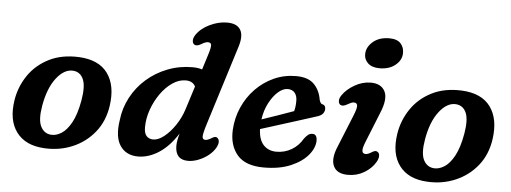

<svg xmlns="http://www.w3.org/2000/svg" viewBox="-49 -850 2645 994"><g transform="rotate(5 1274.0 -353.5)"><path d="M346.5 -474Q450 -469 495.8 -405.8Q541.5 -342.5 526.5 -237.5Q515 -156.5 469 -99.2Q423 -42 354.8 -13Q286.5 16 208 11.5Q109.5 6.5 62.8 -56Q16 -118.5 33 -224.5Q44.5 -294.5 84.2 -352.8Q124 -411 190.2 -444.5Q256.5 -478 346.5 -474ZM236 -61Q262 -58.5 290 -75.8Q318 -93 341.5 -135.5Q365 -178 378 -251Q391 -326 375.5 -361.8Q360 -397.5 323.5 -401Q276.5 -405 235.2 -352Q194 -299 178 -205.5Q165.5 -133 182.8 -98.5Q200 -64 236 -61Z M1164.5 -600.5 1035 -186.5Q1018 -132.5 1019.5 -118.2Q1021 -104 1035 -104Q1047 -104 1066.5 -116Q1075 -121.5 1082.2 -123.2Q1089.5 -125 1096.5 -119.5Q1104.5 -113 1105 -100Q1105.5 -87 1095.5 -69Q1082.5 -46 1059.2 -27.8Q1036 -9.5 1008.2 1.2Q980.5 12 955 12Q888 12 888 -61Q888 -85.5 899.5 -125.5Q855.5 -56 802.2 -22Q749 12 695 12Q633.5 12 602.2 -33.2Q571 -78.5 584.5 -166.5Q591.5 -230.5 621.2 -286.2Q651 -342 698.5 -383.8Q746 -425.5 806.8 -449.2Q867.5 -473 936 -473Q963.5 -473 986.5 -466L1012 -547.5Q1023 -582 1021.8 -595.5Q1020.5 -609 1004 -609Q991.5 -609 969.5 -595.5Q947.5 -582.5 935 -590.5Q926 -596.5 925.5 -610.2Q925 -624 935.5 -640Q958.5 -675 1004.2 -697Q1050 -719 1094.5 -719Q1145.5 -719 1164 -688.8Q1182.5 -658.5 1164.5 -600.5ZM718 -141.5Q718 -110 731.2 -96.2Q744.5 -82.5 765.5 -82.5Q792 -82.5 822.2 -106.5Q852.5 -130.5 879 -170Q905.5 -209.5 920 -256L957.5 -374.5Q944 -402 907 -402Q872 -402 838.2 -379Q804.5 -356 777.5 -317.8Q750.5 -279.5 734.2 -233.5Q718 -187.5 718 -141.5Z M1609 -152Q1609 -113.5 1578 -75.8Q1547 -38 1488.8 -13Q1430.5 12 1348 12Q1253 12 1210.2 -38Q1167.5 -88 1172 -169.5Q1175.5 -231 1199.8 -286Q1224 -341 1265 -383.2Q1306 -425.5 1359.5 -449.8Q1413 -474 1474.5 -474Q1537 -474 1567.8 -443Q1598.5 -412 1606.5 -363Q1608.5 -355 1612.2 -348.5Q1616 -342 1621 -341Q1639 -338 1639 -317.5Q1639 -303.5 1629.5 -292.2Q1620 -281 1597 -274.5Q1559.5 -262.5 1508 -246.2Q1456.5 -230 1404.2 -213.5Q1352 -197 1312 -184.5Q1314 -129 1339.5 -102Q1365 -75 1406.5 -75Q1449 -75 1485 -96Q1521 -117 1543 -155.5Q1555 -171 1564 -177.2Q1573 -183.5 1585 -183.5Q1598 -183.5 1603.5 -174Q1609 -164.5 1609 -152ZM1437 -403.5Q1412.5 -403.5 1387 -381Q1361.5 -358.5 1341.5 -320.2Q1321.5 -282 1315 -235Q1353.5 -248 1399.2 -263.8Q1445 -279.5 1480 -292.5Q1486.5 -314.5 1486.5 -346.5Q1486.5 -373 1473.5 -388.2Q1460.5 -403.5 1437 -403.5Z M1901 -552Q1860.5 -552 1839.5 -572.5Q1818.5 -593 1820.5 -622Q1822.5 -657 1854.5 -684Q1886.5 -711 1938.5 -711Q1979.5 -711 1998.2 -689.8Q2017 -668.5 2015 -636.5Q2013 -602 1981.5 -577Q1950 -552 1901 -552ZM1862 -166.5Q1848 -132.5 1850 -118Q1852 -103.5 1868 -103.5Q1880 -103.5 1899.5 -116Q1908 -121.5 1915.2 -123Q1922.5 -124.5 1930 -119Q1938 -113 1938.2 -99.8Q1938.5 -86.5 1929 -69Q1909.5 -34.5 1871.2 -11.2Q1833 12 1786.5 12Q1728 12 1710.2 -26.5Q1692.5 -65 1721 -131L1787.5 -295Q1804 -335 1802.2 -349.5Q1800.5 -364 1784 -364Q1776.5 -364 1768.5 -360.2Q1760.5 -356.5 1750 -350.5Q1728 -338 1715.5 -345.5Q1706.5 -351.5 1706 -365.2Q1705.5 -379 1716.5 -395Q1738 -427 1778.8 -450.5Q1819.5 -474 1863 -474Q1917 -474 1936.5 -435.5Q1956 -397 1924.5 -322Z M2336 -474Q2439.5 -469 2485.2 -405.8Q2531 -342.5 2516 -237.5Q2504.5 -156.5 2458.5 -99.2Q2412.5 -42 2344.2 -13Q2276 16 2197.5 11.5Q2099 6.5 2052.2 -56Q2005.5 -118.5 2022.5 -224.5Q2034 -294.5 2073.8 -352.8Q2113.5 -411 2179.8 -444.5Q2246 -478 2336 -474ZM2225.5 -61Q2251.5 -58.5 2279.5 -75.8Q2307.5 -93 2331 -135.5Q2354.5 -178 2367.5 -251Q2380.5 -326 2365 -361.8Q2349.5 -397.5 2313 -401Q2266 -405 2224.8 -352Q2183.5 -299 2167.5 -205.5Q2155 -133 2172.2 -98.5Q2189.5 -64 2225.5 -61Z"/></g></svg>

Font: Fraunces 9pt SuperSoft SemiBold
Style: Italic
Weight: 600
Italic angle: -16°
Version: Version 1.000;[0bf87f6ff]